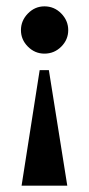

<svg xmlns="http://www.w3.org/2000/svg" viewBox="-20 -584 280 605"><path d="M120 -415Q90 -415 68 -437Q46 -459 46 -489Q46 -519 68 -541.5Q90 -564 120 -564Q151 -564 173 -541.5Q195 -519 195 -489Q195 -459 173 -437Q151 -415 120 -415ZM48 1 105 -363H134L192 1Z"/></svg>

Font: Spectral SC
Style: Bold
Weight: 700
Designer: Jean-Baptiste Levee
Foundry: Production Type
Version: Version 2.001